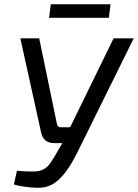

<svg xmlns="http://www.w3.org/2000/svg" viewBox="-20 -869 644 896"><path d="M604 -690 346 -168Q324 -122 298.5 -83.5Q273 -45 242 -20.5Q211 4 170 7Q151 8 128 6Q105 4 83 0.5Q61 -3 45 -8L59 -72Q108 -68 136.5 -68.5Q165 -69 183.5 -79Q202 -89 217 -111Q232 -133 254 -172L287 -229L299 -258L510 -690ZM163 -690 246 -289Q249 -275 265 -275H317L320 -201H236Q208 -201 192.5 -213.5Q177 -226 172 -250L75 -690ZM496 -849 488 -786H209L217 -849Z"/></svg>

Font: Exo 2
Style: Italic
Weight: 400
Italic angle: -8°
Designer: Natanael Gama
Foundry: Natanael Gama
Version: Version 2.010